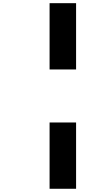

<svg xmlns="http://www.w3.org/2000/svg" viewBox="-20 -1020 707 1207"><path d="M458.3 -250V166.7H291.7V-250ZM458.3 -1000V-583.3H291.7V-1000Z"/></svg>

Font: Monoid
Style: Bold
Weight: 700
Width: 4
Designer: Andreas Larsen (@larsenwork)
Version: Version 0.61